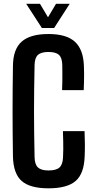

<svg xmlns="http://www.w3.org/2000/svg" viewBox="-20 -988 507 1016"><path d="M236.5 8.5Q138.5 8.5 94.5 -30.5Q50.5 -69.5 48.5 -160.5Q47.5 -225.5 47 -284.2Q46.5 -343 46.5 -400Q46.5 -457 47 -516Q47.5 -575 48.5 -640Q49.5 -728 95 -768Q140.5 -808 236.5 -808Q331.5 -808 376.2 -767.2Q421 -726.5 424 -639.5Q425 -618 425 -596.5Q425 -575 424.5 -553.8Q424 -532.5 423 -511H308.5Q309.5 -534 309.8 -556Q310 -578 310 -600.2Q310 -622.5 309.5 -645Q308.5 -682.5 291.8 -697.8Q275 -713 236.5 -713Q198 -713 181 -697.8Q164 -682.5 163 -645Q161.5 -578 160.8 -517.8Q160 -457.5 160 -399.8Q160 -342 160.8 -282.2Q161.5 -222.5 163 -155.5Q164 -117.5 181 -101.8Q198 -86 236.5 -86Q277.5 -86 294.8 -101.8Q312 -117.5 313.5 -155.5Q314.5 -177.5 314.8 -197.5Q315 -217.5 314.5 -240.8Q314 -264 313 -294H427.5Q429 -258 429.2 -224.5Q429.5 -191 428 -160.5Q425 -69.5 380.5 -30.5Q336 8.5 236.5 8.5ZM201.5 -840 118.5 -968H191.5L234 -896.5L276.5 -968H349L266.5 -840Z"/></svg>

Font: Big Shoulders Text Thin
Style: Bold
Weight: 700
Version: Version 2.002